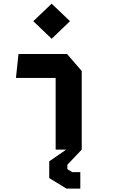

<svg xmlns="http://www.w3.org/2000/svg" viewBox="-20 -836 660 1073"><path d="M291 -426.5 319.4 -400.6H69.2L83.3 -534.2H354.6L436.8 -439.2V0H291ZM166.1 -717.6 268.8 -815.5 371 -717.6 268.8 -619.2ZM381.2 -21.4 436.8 0 356.5 84.7V109.3L383.8 125.8H428.8V217.9H351.2L255.1 159.2V65.6Z"/></svg>

Font: Monaspace Krypton Var
Style: Regular
Weight: 400
Designer: Riley Cran and the Lettermatic Team
Version: Version 1.101 (Monaspace Krypton Var)